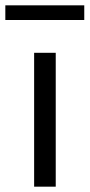

<svg xmlns="http://www.w3.org/2000/svg" viewBox="-49 -700 336 720"><path d="M0 0ZM79 0V-502H160V0ZM-29 -625V-680H267V-625Z"/></svg>

Font: Winston
Style: Regular
Weight: 400
Designer: Original fonts by Vernon Adams / Changes by Cristiano Sobral
Foundry: Original fonts by Vernon Adams / Changes by Cristiano Sobral
Version: Version 2.503;July 17, 2020;FontCreator 13.0.0.2655 64-bit